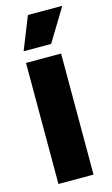

<svg xmlns="http://www.w3.org/2000/svg" viewBox="-114 -765 473 809"><g transform="rotate(-15 123.0 -360.5)"><path d="M36 0V-528H189V0ZM159 -578H39L96 -721H246Z"/></g></svg>

Font: Bricolage Grotesque 48pt Condensed ExtraBold
Style: Regular
Weight: 800
Width: 3
Designer: Mathieu Triay
Foundry: Atelier Triay
Version: Version 1.001;gftools[0.9.33.dev8+g029e19f]